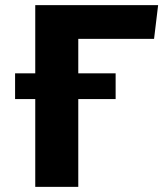

<svg xmlns="http://www.w3.org/2000/svg" viewBox="-20 -731 655 751"><path d="M432.3 -444.1V-343.6H286.2V0H117.9V-343.6H39V-444.1H117.9V-710.8H598.5L582.6 -579H286.2V-444.1Z"/></svg>

Font: FiraCode Nerd Font
Style: Bold
Weight: 700
Designer: Carrois Corporate, Edenspiekermann AG, Nikita Prokopov
Foundry: Carrois Corporate, Edenspiekermann AG, Nikita Prokopov
Version: Version 6.002;Nerd Fonts 2.1.0